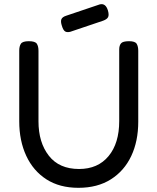

<svg xmlns="http://www.w3.org/2000/svg" viewBox="-20 -885 753 918"><path d="M355 13Q265 13 202 -27.5Q139 -68 105.5 -140Q72 -212 72 -305V-643Q72 -664 80 -676Q88 -688 118 -688Q148 -688 156 -676Q164 -664 164 -642V-305Q164 -204 213.5 -140.5Q263 -77 358 -77Q448 -77 499 -138.5Q550 -200 550 -306V-649Q550 -667 558.5 -677.5Q567 -688 597 -688Q626 -688 633.5 -675.5Q641 -663 641 -642V-303Q641 -210 607.5 -139Q574 -68 510 -27.5Q446 13 355 13ZM316 -733Q300 -729 291 -735Q282 -741 276 -761Q269 -782 273.5 -793Q278 -804 297 -810L457 -864Q485 -871 496 -835Q502 -814 497 -803.5Q492 -793 473 -786Z"/></svg>

Font: Fredoka
Style: Regular
Weight: 400
Designer: Ben Nathan
Foundry: Milena B. Brandão, Ben Nathan
Version: Version 2.001